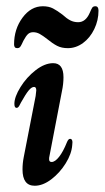

<svg xmlns="http://www.w3.org/2000/svg" viewBox="-20 -586 335 614"><path d="M52 -44Q52 -64 56 -84L94 -279Q96 -293 96 -297Q96 -308 89 -308Q81 -308 71.5 -296.5Q62 -285 47 -258Q46 -256 42 -248.5Q38 -241 33 -241Q26 -241 26 -254Q26 -276 45.5 -307.5Q65 -339 94 -361.5Q123 -384 150 -384Q183 -384 183 -339Q183 -317 178 -294L138 -86Q137 -83 137 -77Q137 -68 145 -68Q156 -68 169 -84.5Q182 -101 194 -131Q196 -136 198.5 -139Q201 -142 204 -142Q214 -142 211 -122Q209 -94 190 -63.5Q171 -33 144 -12.5Q117 8 91 8Q52 8 52 -44ZM25 -444Q25 -493 52 -529.5Q79 -566 117 -566Q136 -566 149.5 -559Q163 -552 180 -539Q193 -527 204.5 -521Q216 -515 230 -515Q254 -515 267 -545Q272 -557 275 -561.5Q278 -566 285 -566Q295 -566 295 -552Q295 -521 281.5 -493Q268 -465 245.5 -448.5Q223 -432 197 -432Q177 -432 162.5 -439.5Q148 -447 131 -461Q117 -472 107 -477.5Q97 -483 86 -483Q76 -483 69.5 -477Q63 -471 55 -456Q53 -452 49.5 -444.5Q46 -437 43 -434.5Q40 -432 35 -432Q25 -432 25 -444Z"/></svg>

Font: Charm
Style: Bold
Weight: 700
Designer: Katatrad Aksorn Co.,Ltd.
Foundry: Cadson Demak Co.,Ltd.
Version: Version 1.001